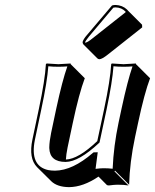

<svg xmlns="http://www.w3.org/2000/svg" viewBox="-20 -688 625 774"><path d="M431.6 -666Q438.5 -668 445.8 -668Q473.6 -667 492.2 -649.4Q494.6 -647 496.1 -645L552.7 -588.4L553.2 -577.6L415 -468.3Q391.6 -449.7 380.9 -449.2Q375.5 -449.7 372.6 -452.6L315.9 -509.3Q312.5 -514.2 313 -519Q316.4 -530.8 330.6 -546.9ZM245.6 -44.9Q295.4 -46.4 372.1 -119.1L399.9 -249Q424.8 -366.2 428.2 -429.2L430.7 -432.1Q432.6 -432.1 478 -429.2Q478 -429.2 527.8 -432.1L528.3 -429.2L585 -372.6Q562 -312 536.6 -192.4L524.4 -135.3Q502.9 -33.7 500.5 56.6L443.8 0L441.4 2.9L498 59.6Q479 56.6 454.1 56.6Q441.9 56.6 418.9 59.6Q413.1 59.1 411.1 58.1L377 23.9Q315.4 65.9 258.3 66.4Q210.4 65.9 186 42L129.4 -14.2Q94.7 -49.8 110.8 -126L136.7 -249Q161.6 -366.2 165 -429.2L168 -432.1Q169.9 -432.1 215.3 -429.2Q215.3 -429.2 264.6 -432.1L265.1 -429.2L321.8 -372.6Q298.8 -312 273.4 -192.4L252.4 -93.3Q246.6 -64.5 245.6 -44.9ZM362.3 -62 362.8 -64H360.8ZM354 -71.3 356.9 -73.7 374 -74.2 365.2 -7.3Q385.3 -9.8 397.5 -9.8Q416.5 -9.8 434.1 -7.8Q438 -99.1 458 -193.8L470.2 -251Q494.6 -364.3 514.2 -420.4Q497.1 -418.9 478 -418.9Q454.1 -418.9 437.5 -420.9Q433.1 -358.4 409.7 -247.1L381.3 -113.8L379.4 -111.8Q297.9 -35.6 244.6 -35.2Q180.7 -35.2 178.7 -90.8Q178.7 -93.3 178.7 -95.2Q179.2 -118.2 186 -151.9L207 -251Q231.4 -364.3 251.5 -420.4Q234.4 -418.9 215.3 -418.9Q191.4 -418.9 174.8 -420.9Q170.4 -358.9 146.5 -247.1L120.6 -124Q99.6 -19 174.3 -2.4Q187.5 0 202.1 0Q272.9 -1 354 -71.3ZM437 -657.2 338.4 -540.5Q324.7 -523.4 322.8 -517.1V-516.6L324.7 -516.1Q333.5 -517.6 352.1 -532.7L486.3 -638.7V-641.1Q470.2 -657.7 445.8 -658.2Q441.4 -657.7 437 -657.2Z"/></svg>

Font: Linux Biolinum Shadow O
Style: Italic
Weight: 400
Italic angle: -12°
Designer: Philipp H. Poll
Foundry: Philipp H. Poll
Version: Version 0.6.2